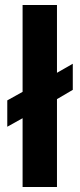

<svg xmlns="http://www.w3.org/2000/svg" viewBox="-20 -745 318 765"><path d="M270 -387 207 -350V0H70V-274L9 -240V-345L70 -379V-725H207V-455L270 -491Z"/></svg>

Font: Libra Sans
Style: Bold
Weight: 700
Foundry: Context Ltd
Version: Version 1.000